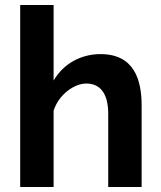

<svg xmlns="http://www.w3.org/2000/svg" viewBox="-20 -750 644 770"><path d="M548 0V-327C548 -430 518 -533 383 -533C304 -533 234 -494 195 -427V-730H61V0H195V-306C215 -370 277 -415 326 -415C381 -415 414 -376 414 -294V0Z"/></svg>

Font: FIGSv2-sans-serif
Style: Bold
Weight: 700
Designer: Matt McInerney, Pablo Impallari, Rodrigo Fuenzalida,Mirko Velimirovic
Foundry: Matt McInerney, Pablo Impallari, Rodrigo Fuenzalida
Version: Version 4.021;hotconv 1.0.109;makeotfexe 2.5.65596